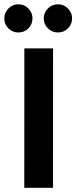

<svg xmlns="http://www.w3.org/2000/svg" viewBox="-55 -889 361 909"><path d="M196 0H60L60.3 -660H196.3ZM32 -735.3Q4.3 -735.3 -15.2 -754.5Q-34.7 -773.7 -34.7 -801.8Q-34.7 -829.3 -15.2 -849Q4.3 -868.7 32.1 -868.7Q60 -868.7 79.3 -848.9Q98.7 -829.2 98.7 -802Q98.7 -773.7 79.4 -754.5Q60.1 -735.3 32 -735.3ZM219.1 -735.3Q191.7 -735.3 172 -754.5Q152.3 -773.7 152.3 -801.8Q152.3 -829.3 172.1 -849Q191.8 -868.7 219 -868.7Q247.1 -868.7 266.7 -848.9Q286.3 -829.2 286.3 -802Q286.3 -773.7 266.7 -754.5Q247.1 -735.3 219.1 -735.3Z"/></svg>

Font: Nata Sans
Style: Regular
Weight: 400
Designer: Daniel Uzquiano Cruz
Version: Version 1.001